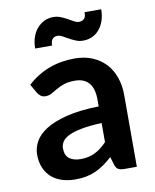

<svg xmlns="http://www.w3.org/2000/svg" viewBox="-82 -783 689 854"><g transform="rotate(-10 262.0 -356.0)"><path d="M468 0H412.5Q395 0 385 -5.2Q375 -10.5 370 -26.5L359 -63Q339.5 -45.5 320.8 -32.2Q302 -19 282 -10Q262 -1 239.5 3.5Q217 8 189.5 8Q157 8 129.5 -0.8Q102 -9.5 82.2 -27Q62.5 -44.5 51.5 -70.5Q40.5 -96.5 40.5 -131Q40.5 -160 55.8 -188.2Q71 -216.5 106.5 -239.2Q142 -262 201 -277Q260 -292 347.5 -294V-324Q347.5 -375.5 325.8 -400.2Q304 -425 262.5 -425Q232.5 -425 212.5 -418Q192.5 -411 177.8 -402.2Q163 -393.5 150.5 -386.5Q138 -379.5 123 -379.5Q110.5 -379.5 101.5 -386Q92.5 -392.5 87 -402L64.5 -441.5Q153 -522.5 278 -522.5Q323 -522.5 358.2 -507.8Q393.5 -493 418 -466.8Q442.5 -440.5 455.2 -404Q468 -367.5 468 -324ZM228 -77Q247 -77 263 -80.5Q279 -84 293.2 -91Q307.5 -98 320.8 -108.2Q334 -118.5 347.5 -132.5V-219Q293.5 -216.5 257.2 -209.8Q221 -203 199 -192.5Q177 -182 167.8 -168Q158.5 -154 158.5 -137.5Q158.5 -105 177.8 -91Q197 -77 228 -77ZM326.5 -679.5Q341.5 -679.5 350 -687.8Q358.5 -696 358.5 -717.5H433.5Q433.5 -689.5 425.8 -666.8Q418 -644 404.5 -627.8Q391 -611.5 372.2 -602.8Q353.5 -594 331 -594Q313 -594 297.5 -600.5Q282 -607 268.5 -614.5Q255 -622 243.2 -628.5Q231.5 -635 221.5 -635Q207 -635 198.8 -626.2Q190.5 -617.5 190.5 -596.5H114Q114 -624.5 121.8 -647.2Q129.5 -670 143.5 -686.2Q157.5 -702.5 176.2 -711.5Q195 -720.5 217 -720.5Q235 -720.5 250.8 -714Q266.5 -707.5 280 -700Q293.5 -692.5 305 -686Q316.5 -679.5 326.5 -679.5Z"/></g></svg>

Font: LatoHex
Style: Bold
Weight: 700
Designer: Lukasz Dziedzic
Foundry: tyPoland Lukasz Dziedzic
Version: Version 1.104; Western+Polish opensource